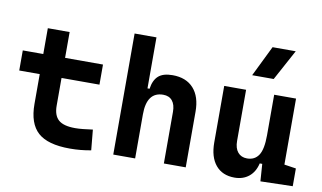

<svg xmlns="http://www.w3.org/2000/svg" viewBox="-80 -965 1917 1144"><g transform="rotate(10 879.0 -392.5)"><path d="M21 -396V-517.6H145V-673.8H276.9V-517.6H506.3V-396H276.9V-228.5Q276.9 -169.4 307.4 -142.6Q337.9 -115.7 407.7 -115.7Q430.2 -115.7 455.8 -118.4Q481.4 -121.1 514.2 -125.5L525.9 -2Q493.7 3.9 463.1 6.8Q432.6 9.8 397.9 9.8Q264.2 9.8 204.6 -43.9Q145 -97.7 145 -215.8V-396Z M659.7 0V-732.4H792V-423.8H804.7Q812 -476.1 840.3 -501.7Q868.7 -527.3 926.3 -527.3Q1008.3 -527.3 1053.2 -477.5Q1098.1 -427.7 1098.1 -336.9V0H965.8V-312.5Q965.8 -356 946.5 -379.4Q927.2 -402.8 891.6 -402.8Q792 -402.8 792 -266.6V0Z M1394.5 9.8Q1320.8 9.8 1280.3 -38.8Q1239.7 -87.4 1239.7 -175.8V-517.6H1372.1V-208.5Q1372.1 -164.1 1392.3 -139.9Q1412.6 -115.7 1448.2 -115.7Q1494.6 -115.7 1518.3 -151.6Q1542 -187.5 1542 -272V-517.6H1674.3V-118.2L1745.6 -107.4V0L1550.8 4.9L1543.5 -99.6H1528.3Q1516.1 -46.9 1481 -18.6Q1445.8 9.8 1394.5 9.8ZM1392.6 -609.4 1483.4 -794.9H1623.5L1522.9 -609.4Z"/></g></svg>

Font: Caskaydia Cove
Style: Bold
Weight: 700
Monospace: yes
Designer: Aaron Bell
Foundry: Saja Typeworks
Version: Version 4.300; ttfautohint (v1.8.3)